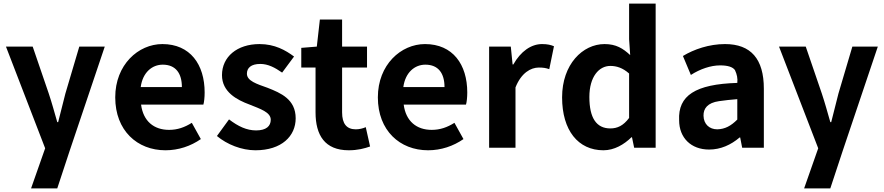

<svg xmlns="http://www.w3.org/2000/svg" viewBox="-20 -818 4894 1063"><path d="M366 16 560 -560H419L342 -300C329 -248 315 -194 302 -142H297C281 -198 267 -249 250 -300L161 -560H13L230 3L152 225H297Z M896 14C968 14 1036 -9 1092 -48L1042 -138C1002 -113 963 -99 916 -99C832 -99 773 -147 761 -239H1106C1110 -252 1113 -279 1113 -306C1113 -461 1033 -574 879 -574C746 -574 618 -460 618 -279C618 -95 740 14 896 14ZM759 -336C770 -417 822 -460 881 -460C953 -460 987 -412 987 -336Z M1394 14C1540 14 1617 -65 1617 -163C1617 -268 1535 -303 1461 -332C1402 -353 1347 -370 1347 -410C1347 -442 1370 -464 1421 -464C1464 -464 1502 -444 1542 -416L1608 -505C1561 -540 1501 -574 1417 -574C1292 -574 1209 -503 1209 -402C1209 -309 1291 -265 1362 -239C1421 -215 1479 -197 1479 -155C1479 -120 1454 -96 1398 -96C1346 -96 1299 -118 1248 -157L1181 -65C1237 -18 1318 14 1394 14Z M1911 14C1960 14 1998 4 2029 -7L2005 -114C1990 -107 1969 -102 1950 -102C1899 -102 1874 -133 1874 -196V-444H2012V-560H1874V-710H1751L1734 -560L1648 -553V-444H1727V-196C1727 -70 1778 14 1911 14Z M2350 14C2422 14 2490 -9 2546 -48L2496 -138C2456 -113 2417 -99 2370 -99C2286 -99 2227 -147 2215 -239H2560C2564 -252 2567 -279 2567 -306C2567 -461 2487 -574 2333 -574C2200 -574 2072 -460 2072 -279C2072 -95 2194 14 2350 14ZM2213 -336C2224 -417 2276 -460 2335 -460C2407 -460 2441 -412 2441 -336Z M2688 0H2834V-334C2866 -415 2919 -444 2963 -444C2986 -444 3002 -442 3021 -435L3047 -562C3030 -569 3012 -574 2981 -574C2921 -574 2863 -534 2822 -461H2818L2808 -560H2688Z M3321 14C3381 14 3435 -18 3476 -58H3479L3491 0H3610V-798H3463V-601L3469 -513C3429 -550 3391 -574 3327 -574C3206 -574 3092 -462 3092 -279C3092 -96 3181 14 3321 14ZM3359 -107C3282 -107 3243 -165 3243 -281C3243 -393 3296 -453 3359 -453C3394 -453 3428 -442 3463 -411V-165C3431 -122 3398 -107 3359 -107Z M3906 10C3970 10 4027 -16 4075 -57H4078L4089 0H4209V-327C4209 -492 4137 -574 3994 -574C3906 -574 3822 -545 3761 -508L3805 -403C3856 -436 3915 -456 3967 -456C4010 -456 4037 -447 4049 -430C4060 -407 4065 -383 4062 -359C3830 -352 3733 -289 3740 -152C3740 -55 3806 10 3906 10ZM3951 -102C3908 -102 3876 -130 3875 -177C3874 -217 3897 -249 3961 -258C3993 -263 4027 -266 4062 -269V-156C4027 -121 3994 -103 3951 -102Z M4646 16 4840 -560H4699L4622 -300C4609 -248 4595 -194 4582 -142H4577C4561 -198 4547 -249 4530 -300L4441 -560H4293L4510 3L4432 225H4577Z"/></svg>

Font: Spoqa Han Sans Neo Bold
Style: Bold
Weight: 700
Designer: [Spoqa Han Sans Neo] Dong-huui Kim  Younghwa Kang  Yujin Lee  [Noto Sans] Ryoko NISHIZUKA  (kana & ideographs); Paul D. 
Foundry: Spoqa (http://www.spoqa-han-sans.com)
Version: Version 1.000